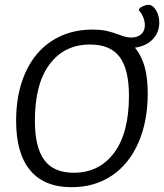

<svg xmlns="http://www.w3.org/2000/svg" viewBox="-20 -770 682 798"><path d="M541 -572Q568 -539 581 -493Q594 -447 594 -382Q594 -266 555.5 -177.5Q517 -89 445.5 -40.5Q374 8 277 8Q164 8 105.5 -62Q47 -132 47 -268Q47 -383 86 -469Q125 -555 197 -601Q269 -647 363 -647Q399 -647 423.5 -641.5Q448 -636 474 -626Q477 -625 493 -619.5Q509 -614 526 -614Q551 -614 566.5 -627.5Q582 -641 582 -665Q582 -698 557 -728L560 -736Q581 -750 597 -750Q615 -750 628.5 -727.5Q642 -705 642 -676Q642 -635 614.5 -606.5Q587 -578 541 -572ZM516 -372Q516 -481 477.5 -533Q439 -585 354 -585Q248 -585 186.5 -503.5Q125 -422 125 -268Q125 -158 164 -105Q203 -52 287 -52Q392 -52 454 -134.5Q516 -217 516 -372Z"/></svg>

Font: Alegreya Sans SC
Style: Italic
Weight: 400
Italic angle: -7°
Designer: Juan Pablo del Peral
Foundry: Huerta Tipografica
Version: Version 2.008; ttfautohint (v1.6)